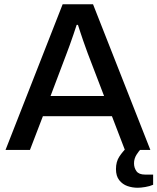

<svg xmlns="http://www.w3.org/2000/svg" viewBox="-20 -706 741 904"><path d="M6 0 275 -686H418L688 0H568L507 -159H182L121 0ZM218 -254H470L393 -455Q390 -464 384 -480Q378 -496 371.5 -515Q365 -534 358.5 -553.5Q352 -573 347 -589H341Q335 -570 326 -544Q317 -518 308.5 -494Q300 -470 294 -455ZM628 178Q603 178 580 170Q557 162 541.5 142.5Q526 123 526 90Q526 55 542 31Q558 7 578 -12H646V-7Q635 3 623 22Q611 41 611 63Q611 84 622.5 100Q634 116 663 116H701V164Q685 171 664 174.5Q643 178 628 178Z"/></svg>

Font: Archivo SemiBold Medium
Style: Regular
Weight: 500
Version: Version 2.001